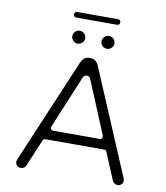

<svg xmlns="http://www.w3.org/2000/svg" viewBox="-98 -1014 941 1086"><g transform="rotate(10 373.0 -471.0)"><path d="M351 -572 225 -269Q224 -266 224 -261.5Q224 -257 228.5 -252.5Q233 -248 239 -248H507Q513 -248 517.5 -252.5Q522 -257 522 -261.5Q522 -266 521 -269L395 -572Q388 -588 373 -588Q358 -588 351 -572ZM653 -9Q629 -9 621 -29L556 -184Q552 -193 542 -193H204Q203 -193 203 -193Q193 -191 190 -184L125 -29Q117 -9 93 -9Q82 -9 73 -18Q64 -27 64 -40Q64 -43 68 -54L323 -656Q338 -689 368 -689H378Q408 -689 423 -656L678 -54Q682 -44 682 -40Q682 -27 673.5 -18Q665 -9 653 -9ZM484 -768Q473 -757 458 -757Q443 -757 432 -768Q421 -779 421 -794Q421 -809 432 -820Q443 -831 458 -831Q473 -831 484 -820Q495 -809 495 -794Q495 -779 484 -768ZM316 -768Q305 -757 290 -757Q275 -757 264 -768Q253 -779 253 -794Q253 -809 264 -820Q275 -831 290 -831Q305 -831 316 -820Q327 -809 327 -794Q327 -779 316 -768ZM257 -901Q250 -901 245.5 -905.5Q241 -910 241 -917Q241 -924 245.5 -928.5Q250 -933 257 -933H491Q498 -933 502.5 -928.5Q507 -924 507 -917Q507 -910 502.5 -905.5Q498 -901 491 -901Z"/></g></svg>

Font: Kurewa Gothic CJK TC Regular
Style: Regular
Weight: 400
Designer: Max Yao
Foundry: Max-Everyday
Version: Version 1.071; ttfautohint (v1.8.3)